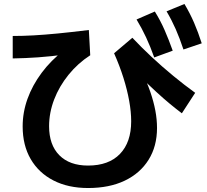

<svg xmlns="http://www.w3.org/2000/svg" viewBox="-20 -875 1040 966"><path d="M423 71Q323 71 249 33Q175 -5 134.5 -74.5Q94 -144 94 -239Q94 -310 118.5 -378Q143 -446 189.5 -508.5Q236 -571 303 -623L318 -602Q236 -591 171.5 -586.5Q107 -582 44 -581V-694Q95 -694 149 -697Q203 -700 270 -706.5Q337 -713 427 -724L434 -597Q372 -557 325 -499Q278 -441 252.5 -374.5Q227 -308 227 -240Q227 -146 278.5 -94Q330 -42 423 -42Q527 -42 583.5 -100.5Q640 -159 640 -265Q640 -312 630 -367.5Q620 -423 601 -483.5Q582 -544 554 -607L646 -685Q690 -638 742.5 -589Q795 -540 851.5 -493.5Q908 -447 962 -408L895 -305Q867 -326 835.5 -352Q804 -378 766.5 -412.5Q729 -447 682 -493L693 -515Q719 -463 736 -413.5Q753 -364 761.5 -319Q770 -274 770 -231Q770 -139 727.5 -71Q685 -3 607.5 34Q530 71 423 71ZM756 -586Q736 -642 715 -687Q694 -732 667 -777L759 -817Q787 -772 808 -724Q829 -676 849 -620ZM903 -626Q884 -683 864 -728.5Q844 -774 818 -818L908 -855Q936 -808 956.5 -760.5Q977 -713 995 -657Z"/></svg>

Font: M PLUS 2
Style: Bold
Weight: 700
Designer: Coji Morishita
Foundry: UNDERFOREST DESIGN
Version: Version 1.001